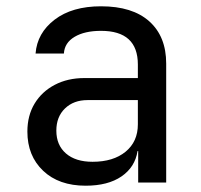

<svg xmlns="http://www.w3.org/2000/svg" viewBox="-20 -580 640 610"><path d="M252 10Q167 10 117 -37.5Q67 -85 67 -162Q67 -213 90 -251Q113 -289 154 -310.5Q195 -332 248 -332H418V-375Q418 -482 301 -482Q249 -482 217 -463Q185 -444 183 -410H93Q98 -475 153.5 -517.5Q209 -560 301 -560Q401 -560 454.5 -512Q508 -464 508 -378V0H419V-100H417Q409 -49 366 -19.5Q323 10 252 10ZM274 -66Q340 -66 379 -98Q418 -130 418 -185V-262H258Q214 -262 186.5 -235.5Q159 -209 159 -165Q159 -119 189.5 -92.5Q220 -66 274 -66Z"/></svg>

Font: JetBrainsMonoNL NF
Style: Regular
Weight: 400
Designer: Philipp Nurullin, Konstantin Bulenkov
Foundry: JetBrains
Version: Version 2.304; ttfautohint (v1.8.4.7-5d5b);Nerd Fonts 3.2.1